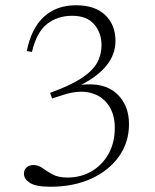

<svg xmlns="http://www.w3.org/2000/svg" viewBox="-20 -700 590 730"><path d="M178 -325.5 170.5 -347Q246.5 -374.5 289 -402.2Q331.5 -430 348.8 -460.8Q366 -491.5 366 -528Q366 -575 338 -607.5Q310 -640 254.5 -640Q198.5 -640 158.8 -608.8Q119 -577.5 101.5 -502.5L82 -506Q98.5 -591 146.2 -635.5Q194 -680 269 -680Q341 -680 380 -642.8Q419 -605.5 419 -545Q419 -493 385.2 -451.2Q351.5 -409.5 288.5 -377.5Q376.5 -387.5 423.5 -344.2Q470.5 -301 470.5 -228Q470.5 -159.5 432.8 -105.8Q395 -52 327.5 -21Q260 10 171.5 10Q116 10 93.5 -4.8Q71 -19.5 71 -39.5Q71 -54 80.8 -63.2Q90.5 -72.5 107.5 -72.5Q126 -72.5 142.2 -60.5Q158.5 -48.5 180 -36.8Q201.5 -25 236.5 -25Q287 -25 327.8 -48.5Q368.5 -72 392.5 -114.8Q416.5 -157.5 416.5 -214.5Q416.5 -265 392.5 -300.2Q368.5 -335.5 324.2 -347Q280 -358.5 219.5 -339Z"/></svg>

Font: Newsreader Text Light
Style: Regular
Weight: 300
Designer: Hugues Gentile
Foundry: Production Type
Version: Version 1.002